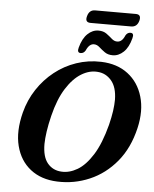

<svg xmlns="http://www.w3.org/2000/svg" viewBox="-65 -1067 910 1134"><g transform="rotate(5 390.0 -499.5)"><path d="M515 -713.5Q610 -710.5 674 -661.5Q738 -612.5 762.2 -529.5Q786.5 -446.5 762.5 -343Q734.5 -222.5 667.5 -141.8Q600.5 -61 509 -21.8Q417.5 17.5 317 13.5Q221.5 10 158 -39.8Q94.5 -89.5 72.5 -175.8Q50.5 -262 79.5 -375Q99 -450.5 140.5 -513.5Q182 -576.5 239.8 -622.2Q297.5 -668 367.8 -692Q438 -716 515 -713.5ZM337 -47Q384 -44 431.8 -72.2Q479.5 -100.5 521.5 -167.2Q563.5 -234 593 -347Q604.5 -393.5 609.8 -430.8Q615 -468 615 -498Q614 -571.5 581.2 -610.2Q548.5 -649 499.5 -652.5Q451 -657 402.5 -627.5Q354 -598 313.5 -534Q273 -470 248.5 -370Q235.5 -317 229.5 -275.2Q223.5 -233.5 223 -201.5Q223 -124.5 254.5 -87Q286 -49.5 337 -47ZM578.5 -758Q549.5 -758 530.5 -771.8Q511.5 -785.5 496.2 -799.2Q481 -813 463 -813Q435 -813 417.5 -772.5Q407 -754.5 389 -754.5Q366 -754.5 375 -786Q389.5 -840.5 418.5 -868.2Q447.5 -896 483 -896Q512 -896 530.8 -882.2Q549.5 -868.5 564.8 -854.8Q580 -841 598 -841Q627 -841 643.5 -881.5Q654 -899.5 672 -899.5Q695 -899.5 686 -868Q672 -813.5 642.8 -785.8Q613.5 -758 578.5 -758ZM407.5 -974.5Q417.5 -1013 452.5 -1013H693.5Q728 -1013 718 -975Q707.5 -937 672.5 -937H432Q397 -937 407.5 -974.5Z"/></g></svg>

Font: Fraunces 9pt S050 SemiBold
Style: Italic
Weight: 600
Italic angle: -16°
Version: Version 1.000; ttfautohint (v1.8.3)